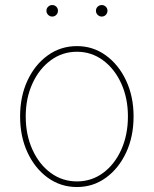

<svg xmlns="http://www.w3.org/2000/svg" viewBox="-20 -734 612 765"><path d="M286.6 11.2Q221.7 11.2 170.4 -25.9Q119.1 -63 89.6 -126.5Q60.1 -189.9 60.1 -270Q60.1 -350.1 89.6 -413.3Q119.1 -476.6 170.4 -513.4Q221.7 -550.3 286.6 -550.3Q350.6 -550.3 401.6 -513.4Q452.6 -476.6 482.4 -413.1Q512.2 -349.6 512.2 -270Q512.2 -189.9 482.7 -126.5Q453.1 -63 402.1 -25.9Q351.1 11.2 286.6 11.2ZM286.6 -11.2Q344.7 -11.2 390.6 -44.9Q436.5 -78.6 463.1 -137.5Q489.7 -196.3 489.7 -270Q489.7 -343.3 462.9 -401.9Q436 -460.4 390.1 -494.1Q344.2 -527.8 286.6 -527.8Q228.5 -527.8 182.4 -493.9Q136.2 -460 109.4 -401.6Q82.5 -343.3 82.5 -270Q82.5 -196.3 109.4 -137.5Q136.2 -78.6 182.4 -44.9Q228.5 -11.2 286.6 -11.2ZM385.3 -668Q376 -668 369.1 -674.8Q362.3 -681.6 362.3 -691.4Q362.3 -700.7 369.1 -707.3Q376 -713.9 385.3 -713.9Q395 -713.9 401.6 -707.3Q408.2 -700.7 408.2 -691.4Q408.2 -681.6 401.6 -674.8Q395 -668 385.3 -668ZM188 -668Q178.7 -668 171.9 -674.8Q165 -681.6 165 -691.4Q165 -700.7 171.9 -707.3Q178.7 -713.9 188 -713.9Q197.8 -713.9 204.3 -707.3Q210.9 -700.7 210.9 -691.4Q210.9 -681.6 204.3 -674.8Q197.8 -668 188 -668Z"/></svg>

Font: Inter 16pt Thin
Style: Regular
Weight: 250
Version: Version 4.001;git-66647c0bb